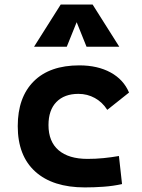

<svg xmlns="http://www.w3.org/2000/svg" viewBox="-20 -815 626 845"><path d="M353.5 9.8Q212.4 9.8 135.3 -59.8Q58.1 -129.4 58.1 -259.8Q58.1 -386.7 128.4 -457Q198.6 -527.3 329.1 -527.3Q409.4 -527.3 466.7 -496.1Q523.9 -464.8 547.9 -407.7L452.1 -331.5Q430.8 -365.1 397.7 -383.5Q364.5 -401.9 325.2 -401.9Q263.2 -401.9 228.3 -366.2Q193.4 -330.5 193.4 -264.6Q193.4 -191.9 237.9 -153.8Q282.5 -115.7 365.2 -115.7Q400.3 -115.7 435.3 -119.1Q470.3 -122.6 503.4 -128.4L517.1 -4.9Q477.6 3.9 435.5 6.8Q393.4 9.8 353.5 9.8ZM129.9 -609.4 247.1 -794.9H387.7L504.9 -609.4H360.8L312.5 -729.5H322.3L273.9 -609.4Z"/></svg>

Font: Cascadia Code
Style: Regular
Weight: 400
Monospace: yes
Designer: Aaron Bell
Foundry: Saja Typeworks
Version: Version 2106.017